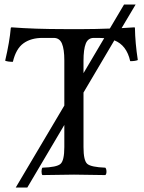

<svg xmlns="http://www.w3.org/2000/svg" viewBox="-20 -774 637 851"><path d="M350.1 -122.1Q350.1 -62 366.9 -47.6Q383.8 -33.2 446.8 -30.8Q451.7 -25.9 451.9 -13.9Q452.1 -2 446.8 2Q346.7 0 308.1 0Q266.1 0 168 2Q164.1 -2 164.1 -13.9Q164.1 -25.9 168 -30.8Q231 -32.7 248 -47.4Q265.1 -62 265.1 -122.1V-220.2L101.1 57.1H49.8L265.1 -306.2V-506.8Q265.1 -555.7 254.6 -580.8Q244.1 -606 217.8 -606H168.9Q117.2 -606 84 -582Q50.8 -558.1 37.1 -500Q15.1 -500 2.9 -504.9Q22.9 -590.8 27.8 -649.9Q27.8 -652.8 32.2 -652.8Q133.3 -645 265.1 -645H351.1Q400.9 -645 466.8 -647.5L529.8 -753.9H581.1L519 -649.4Q557.6 -651.4 575.2 -652.8Q578.1 -652.8 578.1 -649.9Q579.1 -584 590.8 -507.8Q579.6 -502.9 557.1 -502.9Q541.5 -573.7 486.8 -595.2L350.1 -363.8ZM350.1 -449.7 441.9 -605Q431.2 -606 418 -606H396Q370.1 -606 360.1 -580.6Q350.1 -555.2 350.1 -503.9Z"/></svg>

Font: Linux Libertine O
Style: Regular
Weight: 400
Designer: Philipp H. Poll
Foundry: Philipp H. Poll
Version: Version 5.3.0